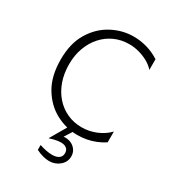

<svg xmlns="http://www.w3.org/2000/svg" viewBox="-170 -609 804 889"><g transform="rotate(30 232.0 -164.0)"><path d="M283 14.1Q223.5 14.1 168.2 -15.1Q113 -44.3 77.8 -103.2Q42.5 -162.1 42.5 -251.3Q42.5 -337.9 78 -395.8Q113.5 -453.7 168.5 -482.6Q223.5 -511.6 282.5 -511.6Q320 -511.6 355 -501.5Q390 -491.4 422 -470.8V-413.9Q406.5 -431.5 384 -444.1Q361.5 -456.7 335.5 -463.7Q309.5 -470.8 283.5 -470.8Q241 -470.8 205.2 -454.7Q169.5 -438.6 143 -409.1Q116.5 -379.6 101.8 -339.6Q87 -299.6 87 -251.8Q87 -201.9 101.5 -160.9Q116 -119.8 142.5 -89.6Q169 -59.4 204.8 -43.1Q240.5 -26.7 283 -26.7Q323 -26.7 360.5 -42.5Q398 -58.4 422.5 -84.6V-26.7Q401.5 -13.1 379 -4Q356.5 5 332.8 9.6Q309 14.1 283 14.1ZM230 184Q214.5 184 196.8 179.2Q179 174.5 160 165V139Q177.5 145 195.5 148.5Q213.5 152 227.5 152Q250.5 152 263.8 142.8Q277 133.5 277 115.5Q277 105.5 272.8 98Q268.5 90.5 259.2 86Q250 81.5 235 81.5Q227.5 81.5 219 82.8Q210.5 84 200.2 86.5Q190 89 176 93.5L189.5 70.5Q204 63 213 59Q222 55 228.5 53.5Q235 52 242 52Q260.5 52 275.8 59.8Q291 67.5 300.2 81.5Q309.5 95.5 309.5 114Q309.5 144 286 164Q262.5 184 230 184ZM176 93.5 230.5 0H266L228.5 59.5Z"/></g></svg>

Font: Russolo 10pt ExtraLight
Style: Regular
Weight: 200
Designer: Micah Stupak-Hahn
Version: Version 1.000